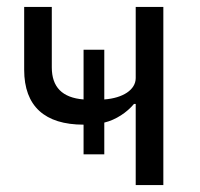

<svg xmlns="http://www.w3.org/2000/svg" viewBox="-20 -536 578 556"><path d="M373 0H453V-516H373V-310C373 -276 336 -252 282 -248V-392H222V-248C160 -253 130 -284 130 -341V-516H50V-334C50 -228 110 -175 222 -175V-89H282V-181C316 -189 348 -211 368 -235H373Z"/></svg>

Font: LVC Sans
Style: Regular
Weight: 400
Designer: Mike Abbink, Paul van der Laan, Pieter van Rosmalen
Foundry: Bold Monday
Version: Version 3.0